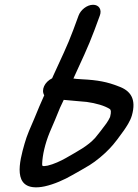

<svg xmlns="http://www.w3.org/2000/svg" viewBox="-20 -736 579 804"><path d="M246.9 -317.8C274.6 -314.7 333.4 -310.5 343.1 -309.2C381 -304 419 -293.3 440.2 -279.1C444.3 -276.2 446.6 -268 440.9 -245.9C438.3 -239.5 430.4 -225.9 425.5 -219.3C416.3 -206.2 384.5 -165.2 378.7 -158.9C346.7 -123.6 305.2 -102.9 255.6 -74.1C235.3 -62.4 204.2 -48 179.4 -42.4C155.4 -38.2 156.6 -40.5 156.6 -51.2C157.9 -85.8 168.2 -133.6 188.5 -182.7L210.4 -233.8C217.5 -251 223.7 -266.2 231.2 -284.5C235.2 -293.5 240.9 -305 246.9 -317.8ZM375.6 -610 398.1 -671C407.3 -695.8 394.6 -716 369.8 -716C343.7 -716 317.6 -694 309.1 -671L286.6 -610C261.6 -542.4 235.1 -489.9 203 -418.9L198.3 -408.2C165.9 -392.2 151.8 -359 165.3 -337.1C150 -302.4 140.6 -281.8 123.1 -238.1L101.3 -187.2C93.8 -169 87.9 -152.1 83 -134.9C61 -58.3 31.3 57.1 143.1 48C150.7 47.4 158.5 46.2 167.3 44.3C206.4 35.8 250 16.4 282.9 -2.9C310.6 -18.7 326.2 -26.9 355 -44.4C382.9 -61.6 415.6 -89.3 438.1 -112.9C456.9 -131.4 485.7 -171.2 499.3 -190.5C509.2 -205.2 524.8 -227.5 532.1 -251.9C552.2 -322 526.4 -357 475.3 -374.8C430.4 -392.6 389.8 -400.8 323.6 -404C302.9 -405.1 294.3 -406.1 287.4 -407.2C317.9 -474.4 349 -538.3 375.6 -610Z"/></svg>

Font: Just Breathe
Style: BdObl7
Weight: 400
Foundry: Cannot Into Space Fonts
Version: Version 0.72